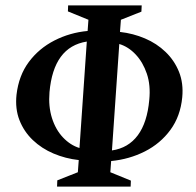

<svg xmlns="http://www.w3.org/2000/svg" viewBox="-20 -690 724 710"><path d="M191 0 191.9 -23.1 267.9 -53.1 271.2 -98.1Q222.2 -103.5 178.3 -122.1Q134.4 -140.6 101.4 -172Q68.5 -203.4 52 -245.6Q35.5 -287.9 41.1 -340Q49.4 -410.8 86.6 -460.8Q123.9 -510.9 181.1 -540.2Q238.4 -569.5 304 -575.5L307 -616.9L231.1 -647.9L231.9 -670H504L502.9 -646.9L427.1 -616.9L423.7 -571.9Q472.4 -566.5 516 -547.9Q559.6 -529.4 592.2 -498Q624.9 -466.6 641.9 -424.4Q658.9 -382.1 653.9 -330Q647.2 -260.2 610.2 -209.7Q573.1 -159.1 515.6 -130Q458 -100.9 391 -94.5L388 -53.1L464 -22.1L463.1 0ZM273.9 -142.7 301 -536.3Q239.2 -526.6 204.8 -479.8Q170.4 -433 163 -349Q158.6 -296.4 172.2 -253.3Q185.9 -210.2 213.1 -181.6Q240.4 -152.9 273.9 -142.7ZM394 -133.7Q454.6 -142.6 489.6 -189.8Q524.6 -237 532 -321Q537.4 -374.6 523.1 -417.2Q508.7 -459.8 481.8 -488.4Q454.9 -517.1 421.1 -527.3Z"/></svg>

Font: Ancizar Serif Light
Style: Italic
Weight: 300
Italic angle: -4°
Designer: Cesar Puertas, Viviana Monsalve, Julian Moncada, Julian Prieto, Jose Castro, Felipe Aragon, Mariel Hernandez, Sara Alarc
Version: Version 8.100